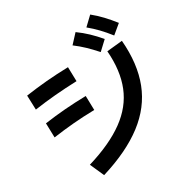

<svg xmlns="http://www.w3.org/2000/svg" viewBox="-200 -1105 1400 1400"><g transform="rotate(-45 500.0 -405.0)"><path d="M114 -82Q319 -88 458 -141.5Q597 -195 677.5 -302.5Q758 -410 789 -577L918 -556Q882 -357 786.5 -226.5Q691 -96 529.5 -29.5Q368 37 134 45ZM419 -342Q325 -365 243.5 -379.5Q162 -394 73 -405L101 -522Q190 -511 271.5 -496Q353 -481 447 -458ZM476 -582Q380 -604 296 -619Q212 -634 120 -645L147 -762Q239 -751 323.5 -736Q408 -721 504 -698ZM751 -607Q724 -661 698 -703.5Q672 -746 640 -787L724 -840Q759 -797 786.5 -752Q814 -707 839 -654ZM906 -623Q882 -679 858 -722.5Q834 -766 804 -808L890 -855Q922 -811 947 -764.5Q972 -718 995 -664Z"/></g></svg>

Font: M PLUS 1 Code
Style: Bold
Weight: 700
Designer: Coji Morishita
Foundry: UNDERFOREST DESIGN
Version: Version 1.002